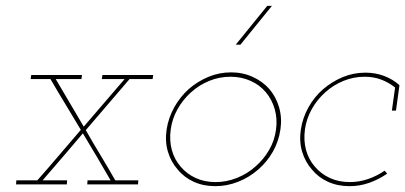

<svg xmlns="http://www.w3.org/2000/svg" viewBox="-20 -632 1389 658"><path d="M87 -375 85 -361H153Q179 -316 205 -273.5Q231 -231 257 -187Q219 -143 182.5 -100Q146 -57 108 -14H36L35 0H209L210 -14H126Q161 -54 195 -94Q229 -134 264 -175Q288 -135 311.5 -95.5Q335 -56 359 -14H280L279 0H453L454 -14H375Q350 -58 324.5 -100Q299 -142 274 -186L424 -361H503L505 -375H331L329 -361H407L267 -198L171 -361H259L261 -375Z M551 -188Q545 -147 555.5 -112Q566 -77 589 -51Q611 -24 644 -9Q677 6 718 6Q758 6 796 -9Q834 -24 865 -51Q895 -77 915 -112Q935 -147 941 -188Q947 -228 936.5 -264Q926 -300 903 -327Q880 -353 846 -368.5Q812 -384 772 -384Q731 -384 694 -368.5Q657 -353 627 -327Q597 -300 577 -264Q557 -228 551 -188ZM565 -188Q570 -225 588.5 -258Q607 -291 635 -316Q663 -341 697.5 -355Q732 -369 770 -369Q807 -369 838.5 -355Q870 -341 891 -316Q912 -291 921.5 -258Q931 -225 926 -188Q921 -150 902 -117.5Q883 -85 855 -61Q827 -36 791.5 -22Q756 -8 719 -8Q681 -8 650.5 -22Q620 -36 599 -61Q578 -85 569 -117.5Q560 -150 565 -188ZM788 -479H804Q831 -512 858 -545.5Q885 -579 912 -612H896Q869 -579 842 -545.5Q815 -512 788 -479Z M1307 -37 1298 -47Q1272 -29 1241.5 -18.5Q1211 -8 1179 -8Q1141 -8 1110.5 -22Q1080 -36 1059 -61Q1038 -85 1029 -117.5Q1020 -150 1025 -188Q1030 -225 1048.5 -258Q1067 -291 1095 -316Q1123 -341 1157.5 -355Q1192 -369 1230 -369Q1261 -369 1287 -359Q1313 -349 1334 -332L1323 -253H1337L1349 -340Q1327 -360 1297 -371.5Q1267 -383 1232 -383Q1191 -383 1154 -367.5Q1117 -352 1087 -326Q1057 -300 1037 -264Q1017 -228 1011 -188Q1005 -147 1015.5 -112Q1026 -77 1049 -51Q1071 -24 1104 -9Q1137 6 1178 6Q1213 6 1245.5 -5.5Q1278 -17 1307 -37Z"/></svg>

Font: Josefin Slab Thin
Style: Italic
Weight: 100
Italic angle: -12°
Designer: Santiago Orozco
Foundry: Typemade
Version: Version 2.000